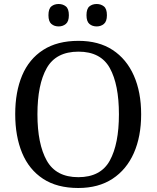

<svg xmlns="http://www.w3.org/2000/svg" viewBox="-20 -929 782 959"><path d="M371 10Q265 10 195 -36Q125 -82 90.5 -165Q56 -248 56 -359Q56 -470 90.5 -552Q125 -634 195.5 -679.5Q266 -725 372 -725Q473 -725 542.5 -679.5Q612 -634 648.5 -551.5Q685 -469 685 -358Q685 -247 648.5 -164.5Q612 -82 542 -36Q472 10 371 10ZM371 -44Q483 -44 528.5 -127Q574 -210 574 -358Q574 -507 528.5 -589Q483 -671 372 -671Q260 -671 213.5 -589Q167 -507 167 -358Q167 -210 213.5 -127Q260 -44 371 -44ZM463 -797Q441 -797 426.5 -809.5Q412 -822 412 -853Q412 -885 426.5 -897Q441 -909 463 -909Q484 -909 499 -897Q514 -885 514 -853Q514 -822 499 -809.5Q484 -797 463 -797ZM273 -797Q251 -797 236.5 -809.5Q222 -822 222 -853Q222 -885 236.5 -897Q251 -909 273 -909Q294 -909 309 -897Q324 -885 324 -853Q324 -822 309 -809.5Q294 -797 273 -797Z"/></svg>

Font: Noto Serif NP Hmong
Style: Regular
Weight: 400
Designer: Dalton Maag Ltd
Foundry: Dalton Maag Ltd
Version: Version 1.001